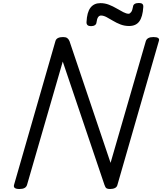

<svg xmlns="http://www.w3.org/2000/svg" viewBox="-20 -1251 1085 1285"><path d="M110 14Q66 14 74 -14L351 -976Q355 -990 368 -996.5Q381 -1003 402 -1003Q420 -1003 429.5 -996.5Q439 -990 445 -976L720 -161L956 -976Q961 -990 973.5 -996.5Q986 -1003 1007 -1003Q1053 -1003 1043 -976L766 -14Q763 0 750 7Q737 14 716 14Q700 14 692.5 9Q685 4 679 -14L400 -839L161 -14Q157 0 144.5 7Q132 14 110 14ZM589 -1076Q558 -1076 559 -1103Q562 -1169 585.5 -1199.5Q609 -1230 652 -1230Q682 -1230 709 -1219.5Q736 -1209 760.5 -1194.5Q785 -1180 805.5 -1169.5Q826 -1159 841 -1159Q849 -1159 857.5 -1170Q866 -1181 870 -1205Q872 -1231 910 -1231Q926 -1231 933 -1224.5Q940 -1218 939 -1204Q935 -1139 912.5 -1108Q890 -1077 844 -1077Q813 -1077 786 -1087.5Q759 -1098 736 -1112Q713 -1126 693 -1136.5Q673 -1147 656 -1147Q644 -1147 636.5 -1136Q629 -1125 626 -1102Q625 -1089 615 -1082.5Q605 -1076 589 -1076Z"/></svg>

Font: Playwrite AU SA
Style: Regular
Weight: 400
Designer: Veronika Burian, José Scaglione
Foundry: TypeTogether
Version: Version 1.002